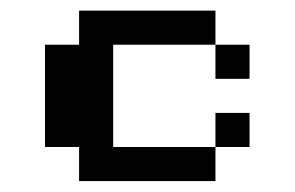

<svg xmlns="http://www.w3.org/2000/svg" viewBox="-20 -332 540 352"><path d="M125 -312.5H375V-250H187.5V-62.5H375V0H125V-62.5H62.5V-250H125ZM375 -250H437.5V-187.5H375ZM375 -125H437.5V-62.5H375Z"/></svg>

Font: Half Eighties
Style: Regular
Weight: 400
Monospace: yes
Designer: Jayvee Enaguas (HarvettFox96)
Version: 20191127.01dev02